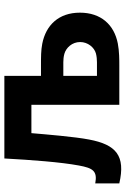

<svg xmlns="http://www.w3.org/2000/svg" viewBox="136 -716 589 902"><g transform="rotate(-90 431.0 -265.5)"><path d="M20 -113V0C150 30 202 -15 226 -142C239 -209 250 -343 256 -413H389V0H574C599 0 641 0 677 -7C765 -24 822 -86 822 -185C822 -285 763 -345 676 -362C645 -368 614 -368 574 -368H525V-540H137C130 -413 120 -276 104 -190C92 -125 79 -102 20 -113ZM525 -105V-263H589C600 -263 615 -262 629 -258C657 -250 684 -222 684 -184C684 -148 659 -118 631 -110C616 -106 601 -105 589 -105Z"/></g></svg>

Font: Eudonet ExtraBold
Style: Regular
Weight: 800
Designer: Mikhail Sharanda
Foundry: Mikhail Sharanda
Version: Version 4.503;Glyphs 3.1.2 (3151)